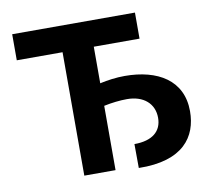

<svg xmlns="http://www.w3.org/2000/svg" viewBox="-81 -818 1012 920"><g transform="rotate(-10 425.5 -358.5)"><path d="M632.8 -727.3H35.5V-600.5H258.2V0H410.2V-312.9C448.9 -321 488.6 -325.6 522.7 -325.6C604 -325.6 654.5 -280.5 654.5 -211.6C654.5 -146.7 609 -107.2 521 -107.2L521.7 9.2C737.9 13.5 810.7 -92.3 810.7 -216.6C810.7 -367.2 691.8 -436.8 531.2 -436.8C490.4 -436.8 448.5 -431.1 410.2 -422.6V-600.5H632.8Z"/></g></svg>

Font: Margiela Sans
Style: Bold
Weight: 700
Designer: Stefan Endress, Andreas Faust
Version: Version 1.100;FEAKit 1.0